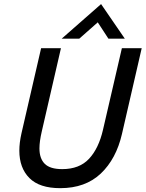

<svg xmlns="http://www.w3.org/2000/svg" viewBox="-20 -931 728 960"><path d="M76.7 -177.7Q76.7 -217.3 87.4 -264.6L185.5 -689.9H284.7L189 -274.4Q177.2 -223.6 177.2 -189Q177.2 -138.2 203.9 -111.8Q230.5 -85.4 291 -85.4Q377 -85.4 425.3 -137.2Q473.6 -189 495.1 -282.7L589.4 -689.9H688.5L589.8 -261.2Q561 -136.2 483.9 -63.2Q406.7 9.8 281.2 9.8Q177.2 9.8 127 -40.8Q76.7 -91.3 76.7 -177.7ZM288.6 -737.8 485.4 -910.6 604 -737.8H522L468.8 -819.3L376.5 -737.8Z"/></svg>

Font: Acari Sans Medium
Style: Italic
Weight: 500
Italic angle: -13°
Designer: Alfredo Marco Pradil and Stefan Peev
Foundry: Hanken Design Co.
Version: Version 1.045